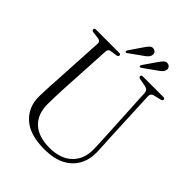

<svg xmlns="http://www.w3.org/2000/svg" viewBox="-243 -989 1131 1131"><g transform="rotate(45 322.5 -423.5)"><path d="M531 -290 512.5 -639Q511.5 -651.5 505.8 -658.2Q500 -665 485.5 -668.5L436 -678Q423.5 -680.5 423.5 -689.5Q423.5 -700 435.5 -700H607.5Q620 -700 620 -689.5Q620 -681 606 -677.5L563.5 -667.5Q538.5 -662 540 -638L555.5 -293Q557 -267 558.5 -242Q560 -217 560.5 -191Q561.5 -132.5 536.2 -86Q511 -39.5 459.2 -12.8Q407.5 14 329 14Q207 14 146.2 -41.8Q85.5 -97.5 87 -186Q87.5 -201 88.2 -224.8Q89 -248.5 90.2 -273.2Q91.5 -298 93 -316L111.5 -649.5Q112.5 -668.5 91.5 -672L46.5 -678Q33 -680.5 33 -689.5Q33 -700 45.5 -700H239.5Q252 -700 252 -689.5Q252 -680.5 239 -678L196.5 -672Q178 -669 177 -649.5L158.5 -319Q156.5 -281 155.8 -250Q155 -219 154.5 -194.5Q153 -106 202.8 -59.8Q252.5 -13.5 343.5 -13.5Q435 -13.5 485.8 -61.8Q536.5 -110 535 -193.5Q534.5 -223 533.2 -246.5Q532 -270 531 -290ZM317 -823Q329 -842 340.5 -852.8Q352 -863.5 366.5 -860Q377.5 -858 383.5 -849Q389.5 -840 387 -828.5Q384.5 -816 375.2 -806.8Q366 -797.5 352.5 -788.5L273.5 -732Q266 -726.5 261 -731.5Q258 -735.5 263.5 -744.5ZM437.5 -820.5Q450 -839.5 461.5 -850.2Q473 -861 487.5 -857.5Q498.5 -855 504.5 -846Q510.5 -837 508 -825.5Q505 -813 495.5 -803.8Q486 -794.5 473 -786L393.5 -729.5Q385.5 -724.5 381 -729Q378 -733.5 383.5 -742.5Z"/></g></svg>

Font: Fraunces 144pt Soft Light
Style: Regular
Weight: 300
Version: Version 1.000;[0bf87f6ff]